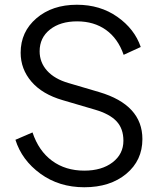

<svg xmlns="http://www.w3.org/2000/svg" viewBox="-20 -777 670 809"><path d="M335 12Q229 12 150.5 -45Q72 -102 45 -188L117 -219Q143 -141 199.5 -99.5Q256 -58 335 -58Q409 -58 454.5 -93Q500 -128 500 -184Q500 -235 471 -266Q442 -297 380 -315L244 -355Q158 -380 112.5 -433Q67 -486 67 -555Q67 -643 133.5 -700Q200 -757 304 -757Q402 -757 474.5 -706Q547 -655 573 -579L501 -546Q477 -615 426.5 -651Q376 -687 305 -687Q234 -687 190.5 -652.5Q147 -618 147 -561Q147 -514 178.5 -479Q210 -444 269 -427L398 -389Q580 -335 580 -191Q580 -101 512 -44.5Q444 12 335 12Z"/></svg>

Font: Plus Jakarta Display Light
Style: Regular
Weight: 300
Designer: Gumpita Rahayu
Foundry: Tokotype Studio
Version: Version 1.000;hotconv 1.0.109;makeotfexe 2.5.65596